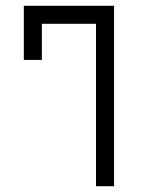

<svg xmlns="http://www.w3.org/2000/svg" viewBox="-20 -645 540 665"><path d="M312.5 -562.5V0H375Q375 0 375 -625H62.5V-437.5H125Q125 -437.5 125 -562.5Z"/></svg>

Font: CalcUnifontExMono
Style: Regular
Weight: 500
Version: Version 15.0.06